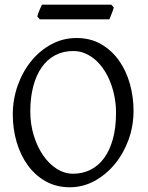

<svg xmlns="http://www.w3.org/2000/svg" viewBox="-20 -794 640 829"><path d="M481 -307.1Q481 -340.8 474.9 -373.8Q468.8 -406.7 457.5 -436.3Q446.3 -465.8 429.9 -491Q413.6 -516.1 393.1 -534.4Q372.6 -552.7 348.1 -563.2Q323.7 -573.7 295.9 -573.7Q252.4 -573.7 218 -555.4Q183.6 -537.1 159.9 -503.2Q136.2 -469.2 123.5 -420.9Q110.8 -372.6 110.8 -313Q110.8 -258.3 125.7 -209.5Q140.6 -160.6 165.8 -123.8Q190.9 -86.9 224.6 -65.4Q258.3 -43.9 295.9 -43.9Q336.4 -43.9 370.4 -60.8Q404.3 -77.6 429 -110.8Q453.6 -144 467.3 -193.4Q481 -242.7 481 -307.1ZM556.6 -315.9Q556.6 -249.5 534.7 -189.7Q512.7 -129.9 474.9 -84.5Q437 -39.1 387.2 -12.2Q337.4 14.6 281.7 14.6Q223.1 14.6 177.2 -11.2Q131.3 -37.1 99.9 -80.6Q68.4 -124 51.8 -180.7Q35.2 -237.3 35.2 -298.8Q35.2 -365.2 56.6 -425.3Q78.1 -485.4 115.2 -530.8Q152.3 -576.2 202.4 -603Q252.4 -629.9 310.1 -629.9Q370.6 -629.9 416.5 -603.3Q462.4 -576.7 493.7 -532.7Q524.9 -488.8 540.8 -432.1Q556.6 -375.5 556.6 -315.9ZM471.2 -762.2Q470.2 -756.8 467.8 -749.8Q465.3 -742.7 462.4 -735.6Q459.5 -728.5 456.8 -721.7Q454.1 -714.8 452.1 -710.4H151.9L141.1 -722.7Q142.1 -728 144.5 -734.9Q147 -741.7 149.9 -748.8Q152.8 -755.9 155.8 -762.5Q158.7 -769 161.1 -773.9H460.4Z"/></svg>

Font: Gentium Plus Eur
Style: Regular
Weight: 400
Designer: J. Victor Gaultney, Annie Olsen, Iska Routamaa, Becca Hirsbrunner
Foundry: SIL International
Version: Version 5.000